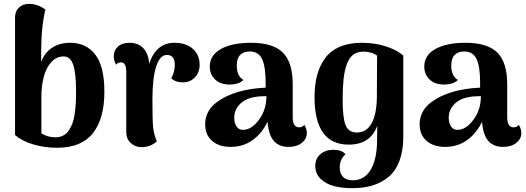

<svg xmlns="http://www.w3.org/2000/svg" viewBox="-20 -753 2733 997"><path d="M276.9 14.2Q210 14.2 151.6 -3.4Q93.3 -21 58.1 -51.8V-662.1Q58.1 -694.8 78.6 -713.9Q99.1 -732.9 130.9 -732.9Q175.8 -732.9 215.8 -703.1Q193.8 -612.8 193.8 -484.9V-431.2Q210.4 -478 249.5 -504.4Q288.6 -530.8 344.2 -530.8Q427.7 -530.8 474.9 -469.5Q522 -408.2 522 -276.9Q522 -136.7 462.4 -61.3Q402.8 14.2 276.9 14.2ZM194.8 -61Q226.1 -40 267.1 -40Q289.6 -40 306.9 -48.6Q324.2 -57.1 335.9 -73.7Q347.7 -90.3 355.5 -110.6Q363.3 -130.9 367.4 -158.9Q371.6 -187 373.3 -214.6Q375 -242.2 375 -276.9Q375 -373.5 360.1 -416.7Q345.2 -460 311 -460Q273.4 -460 246.6 -430.7Q219.7 -401.4 207.3 -354.2Q194.8 -307.1 194.8 -248Z M715.8 11.2Q682.6 11.2 659.2 -10Q635.7 -31.2 635.7 -66.9V-376Q635.7 -429.2 609.9 -429.2Q590.8 -429.2 583.5 -417Q570.8 -437.5 570.8 -460Q570.8 -491.7 592.3 -511.2Q613.8 -530.8 652.8 -530.8Q696.8 -530.8 723.6 -503.4Q750.5 -476.1 754.9 -421.9Q790 -530.8 886.7 -530.8Q944.8 -530.8 980.7 -500Q1016.6 -469.2 1016.6 -416Q1016.6 -377.4 992.7 -351.8Q968.8 -326.2 932.6 -325.2Q888.7 -325.2 869.6 -347.2Q887.7 -380.4 887.7 -416Q887.7 -467.8 846.7 -467.8Q811 -467.8 791.3 -408.7Q771.5 -349.6 771.5 -234.9Q771.5 -131.3 774.9 -94.2Q778.3 -57.1 794.4 -19Q762.7 10.3 715.8 11.2Z M1478 9.8Q1429.7 9.8 1402.3 -20.8Q1375 -51.3 1369.1 -121.1Q1341.3 -61.5 1292.2 -25.9Q1243.2 9.8 1177.2 9.8Q1118.2 9.8 1081.8 -21Q1045.4 -51.8 1045.4 -107.9Q1045.4 -142.6 1060.5 -171.1Q1075.7 -199.7 1102.3 -219.7Q1128.9 -239.7 1157.5 -253.4Q1186 -267.1 1220.2 -276.9Q1279.8 -293.9 1359.4 -297.9V-323.2Q1359.4 -407.2 1340.8 -446.5Q1322.3 -485.8 1276.4 -485.8Q1245.1 -485.8 1227.3 -468Q1209.5 -450.2 1209.5 -412.1Q1209.5 -357.9 1244.1 -337.9Q1220.2 -314 1171.4 -314Q1124 -314 1096.7 -340.6Q1069.3 -367.2 1069.3 -407.2Q1069.3 -466.3 1127 -498.5Q1184.6 -530.8 1284.2 -530.8Q1397 -530.8 1448.5 -480.2Q1500 -429.7 1500 -314V-145Q1500 -91.8 1533.2 -91.8Q1550.8 -91.8 1560.1 -105Q1573.2 -84 1573.2 -62Q1573.2 -31.7 1547.1 -11Q1521 9.8 1478 9.8ZM1249 -79.1Q1290 -83 1326.7 -133.8Q1363.3 -184.6 1363.3 -253.9Q1289.1 -253.9 1251.5 -231.9Q1226.1 -217.8 1211.2 -194.3Q1196.3 -170.9 1196.3 -142.1Q1196.3 -113.3 1209.5 -94.7Q1222.7 -76.2 1249 -79.1Z M1808.1 224.1Q1754.9 224.1 1713.4 213.1Q1671.9 202.1 1644.5 175.3Q1617.2 148.4 1617.2 108.9Q1617.2 70.8 1643.3 47.9Q1669.4 24.9 1710.9 24.9Q1755.4 24.9 1773.9 47.9Q1744.1 74.7 1744.1 117.2Q1744.1 147 1760.7 165Q1777.3 183.1 1812 183.1Q1873.5 183.1 1905.8 126.7Q1938 70.3 1938 -24.9Q1938 -76.2 1939 -100.1Q1903.3 -2 1791 -2Q1613.3 -2 1613.3 -249Q1613.3 -312.5 1626.7 -362.5Q1640.1 -412.6 1668.5 -451.2Q1696.8 -489.7 1744.9 -510.3Q1793 -530.8 1858.9 -530.8Q1923.8 -530.8 1980.7 -513.2Q2037.6 -495.6 2074.2 -464.8V-43.9Q2074.2 28.8 2054.4 81.8Q2034.7 134.8 1998 165.3Q1961.4 195.8 1914.6 210Q1867.7 224.1 1808.1 224.1ZM1759.3 -234.9Q1759.3 -139.2 1774.9 -102.1Q1790.5 -64.9 1833 -64.9Q1883.3 -64.9 1909.7 -112.8Q1936 -160.6 1937 -249L1938 -463.9Q1910.6 -484.9 1867.2 -484.9Q1835 -484.9 1813.7 -468.5Q1792.5 -452.1 1780.5 -418.5Q1768.6 -384.8 1763.9 -341.3Q1759.3 -297.9 1759.3 -234.9Z M2591.8 9.8Q2543.5 9.8 2516.1 -20.8Q2488.8 -51.3 2482.9 -121.1Q2455.1 -61.5 2406 -25.9Q2356.9 9.8 2291 9.8Q2231.9 9.8 2195.6 -21Q2159.2 -51.8 2159.2 -107.9Q2159.2 -142.6 2174.3 -171.1Q2189.5 -199.7 2216.1 -219.7Q2242.7 -239.7 2271.2 -253.4Q2299.8 -267.1 2334 -276.9Q2393.6 -293.9 2473.1 -297.9V-323.2Q2473.1 -407.2 2454.6 -446.5Q2436 -485.8 2390.1 -485.8Q2358.9 -485.8 2341.1 -468Q2323.2 -450.2 2323.2 -412.1Q2323.2 -357.9 2357.9 -337.9Q2334 -314 2285.2 -314Q2237.8 -314 2210.4 -340.6Q2183.1 -367.2 2183.1 -407.2Q2183.1 -466.3 2240.7 -498.5Q2298.3 -530.8 2397.9 -530.8Q2510.7 -530.8 2562.3 -480.2Q2613.8 -429.7 2613.8 -314V-145Q2613.8 -91.8 2647 -91.8Q2664.6 -91.8 2673.8 -105Q2687 -84 2687 -62Q2687 -31.7 2660.9 -11Q2634.8 9.8 2591.8 9.8ZM2362.8 -79.1Q2403.8 -83 2440.4 -133.8Q2477.1 -184.6 2477.1 -253.9Q2402.8 -253.9 2365.2 -231.9Q2339.8 -217.8 2325 -194.3Q2310.1 -170.9 2310.1 -142.1Q2310.1 -113.3 2323.2 -94.7Q2336.4 -76.2 2362.8 -79.1Z"/></svg>

Font: Arima
Style: Bold
Weight: 700
Designer: Joana Correia and Natanael Gama
Foundry: NDISCOVER
Version: Version 1.100;Glyphs 3.1.2 (3151)